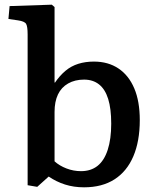

<svg xmlns="http://www.w3.org/2000/svg" viewBox="-20 -786 661 820"><path d="M139 12 98 5V-639Q98 -673 91.5 -684Q85 -695 57 -699L16 -705L21 -760L201 -766L213 -756V-437L214 -432Q235 -463 259.5 -483.5Q284 -504 314.5 -513.5Q345 -523 381 -523Q442 -523 486 -493.5Q530 -464 553.5 -408.5Q577 -353 577 -273Q577 -183 549.5 -118.5Q522 -54 469 -20Q416 14 339 14Q295 14 257.5 2Q220 -10 188 -32ZM326 -55Q368 -55 396.5 -77.5Q425 -100 440 -146Q455 -192 455 -258Q455 -322 442 -363.5Q429 -405 403 -425.5Q377 -446 339 -446Q300 -446 271 -429.5Q242 -413 227.5 -382.5Q213 -352 213 -308V-97Q234 -78 264 -66.5Q294 -55 326 -55Z"/></svg>

Font: Literata 18pt Medium
Style: Regular
Weight: 500
Designer: Latin by Veronika Burian and Jose Scaglione. Greek by Irene Vlachou. Cyrillic by Vera Evstafieva.
Foundry: TypeTogether
Version: Version 3.103;gftools[0.9.29]